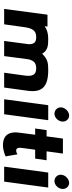

<svg xmlns="http://www.w3.org/2000/svg" viewBox="384 -862 486 1294"><g transform="rotate(90 627.0 -215.0)"><path d="M144 0 163 -137C171 -194 189 -216 230 -216C265 -216 278 -202 278 -166L256 0H358L380 -166C390 -202 406 -216 441 -216C482 -216 497 -194 489 -137L470 0H570L592 -161C605 -258 561 -297 453 -297C407 -297 380 -295 342 -256C319 -295 287 -297 241 -297C204 -297 178 -288 157 -273L159 -292H79L40 0Z M704 -388C700 -361 721 -339 746 -339C771 -339 795 -361 799 -388C803 -415 784 -438 759 -438C734 -438 708 -415 704 -388ZM649 0H750L790 -297H689Z M899 -286H857L846 -209H888L874 -100C867 -50 878 8 958 8C999 8 1034 -10 1034 -10L1020 -90C1020 -90 1008 -81 995 -81C979 -81 973 -94 977 -120L989 -209H1049L1060 -286H1000L1015 -396H914Z M1158 -388C1154 -361 1175 -339 1200 -339C1225 -339 1249 -361 1253 -388C1257 -415 1238 -438 1213 -438C1188 -438 1162 -415 1158 -388ZM1103 0H1204L1244 -297H1143Z"/></g></svg>

Font: Hussar Tani
Style: Kurs
Weight: 700
Foundry: Cannot Into Space Fonts
Version: Version 0.92